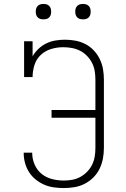

<svg xmlns="http://www.w3.org/2000/svg" viewBox="-20 -944 640 972"><path d="M303 8Q278 8 252.5 4.5Q227 1 204 -9Q181 -19 161 -35Q141 -51 127.5 -72Q114 -93 107 -118Q100 -143 100 -168Q100 -169 100 -169.5Q100 -170 100 -171H143Q143 -170 143 -169.5Q143 -169 143 -169Q143 -139 155.5 -110.5Q168 -82 191 -63.5Q214 -45 243.5 -37.5Q273 -30 303 -30Q325 -30 346.5 -34Q368 -38 387 -48.5Q406 -59 421.5 -75Q437 -91 446.5 -110.5Q456 -130 459.5 -151.5Q463 -173 463 -195V-348H241V-387H463V-540Q463 -562 459.5 -584Q456 -606 446 -625.5Q436 -645 420.5 -661Q405 -677 385.5 -687Q366 -697 344 -701Q322 -705 300 -705Q269 -705 239 -696Q209 -687 186.5 -666Q164 -645 154.5 -615Q145 -585 145 -554H102V-735H145V-659Q157 -680 175 -697Q193 -714 215 -724.5Q237 -735 261 -739Q285 -743 309 -743Q336 -743 362.5 -738Q389 -733 413 -720.5Q437 -708 455.5 -688Q474 -668 485.5 -644Q497 -620 501.5 -593.5Q506 -567 506 -540V-195Q506 -168 501 -141Q496 -114 484 -89.5Q472 -65 452.5 -45.5Q433 -26 408.5 -13.5Q384 -1 357 3.5Q330 8 303 8ZM400 -846Q392 -846 384.5 -848Q377 -850 371 -856Q365 -862 363 -869.5Q361 -877 361 -885Q361 -893 363 -900.5Q365 -908 371 -914Q377 -920 384.5 -922Q392 -924 400 -924Q408 -924 415.5 -922Q423 -920 429 -914Q435 -908 437 -900.5Q439 -893 439 -885Q439 -877 437 -869.5Q435 -862 429 -856Q423 -850 415.5 -848Q408 -846 400 -846ZM200 -846Q192 -846 184.5 -848Q177 -850 171 -856Q165 -862 163 -869.5Q161 -877 161 -885Q161 -893 163 -900.5Q165 -908 171 -914Q177 -920 184.5 -922Q192 -924 200 -924Q208 -924 215.5 -922Q223 -920 229 -914Q235 -908 237 -900.5Q239 -893 239 -885Q239 -877 237 -869.5Q235 -862 229 -856Q223 -850 215.5 -848Q208 -846 200 -846Z"/></svg>

Font: Iosevka Slab XLtEx
Style: Regular
Weight: 200
Width: 7
Monospace: yes
Designer: Belleve Invis
Foundry: Belleve Invis
Version: Version 11.1.0; ttfautohint (v1.8.3)